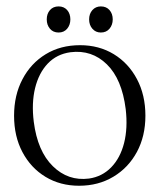

<svg xmlns="http://www.w3.org/2000/svg" viewBox="-20 -584 510 614"><path d="M236 -439.5Q296.5 -439.5 343.8 -410.8Q391 -382 418 -331Q445 -280 445 -214Q445 -148.5 417.8 -98Q390.5 -47.5 342.5 -18.8Q294.5 10 233 10Q172.5 10 125.5 -18.5Q78.5 -47 51.8 -97.5Q25 -148 25 -214Q25 -279.5 51.8 -330.5Q78.5 -381.5 126 -410.5Q173.5 -439.5 236 -439.5ZM264.5 -13Q306.5 -19 335.5 -48.8Q364.5 -78.5 376.8 -126.5Q389 -174.5 382 -235Q370 -331 321.8 -378.2Q273.5 -425.5 205.5 -417Q161.5 -411 132.8 -380.8Q104 -350.5 92.2 -302.2Q80.5 -254 88 -194.5Q100 -100.5 149 -52.5Q198 -4.5 264.5 -13ZM167.5 -480Q150 -480 139.8 -492Q129.5 -504 129.5 -522Q129.5 -540 139.8 -551.8Q150 -563.5 167.5 -563.5Q184.5 -563.5 194.8 -551.8Q205 -540 205 -522Q205 -504.5 194.8 -492.2Q184.5 -480 167.5 -480ZM302.5 -480Q286 -480 275.5 -492Q265 -504 265 -522Q265 -540 275.5 -551.8Q286 -563.5 302.5 -563.5Q320 -563.5 330.2 -551.8Q340.5 -540 340.5 -522Q340.5 -504.5 330.2 -492.2Q320 -480 302.5 -480Z"/></svg>

Font: Fraunces 144pt Soft Light
Style: Regular
Weight: 300
Version: Version 1.000;[0bf87f6ff]